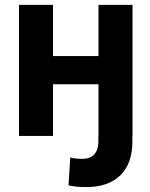

<svg xmlns="http://www.w3.org/2000/svg" viewBox="-20 -550 609 777"><path d="M329.7 207Q308.5 207 291.9 205.6Q275.4 204.1 257.3 200.2L264.5 87.5Q276.5 90.5 288.1 91.7Q299.7 92.8 314.7 92.8Q334.3 92.8 348.4 85.1Q362.5 77.4 370.3 61.6Q378.2 45.7 378.2 22.1V0H515.8V22.1Q515.8 112.2 467 159.6Q418.2 207 329.7 207ZM425.1 -209H147.4V-323.2H425.1ZM194.5 0H56.9V-530.3H194.5ZM516.2 0H378.6V-530.3H516.2Z"/></svg>

Font: WEMIX Pretendard Variable
Style: Regular
Weight: 400
Designer: Base glyphs from Inter by Rasmus Andersson; Hangeul glyphs from Noto Sans CJK(Source Han Sans) by Jang Soo-young and Kan
Foundry: Kil Hyung-jin
Version: Version 1.000;Glyphs 3.2 (3208)